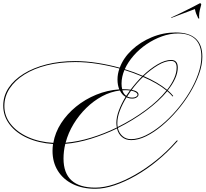

<svg xmlns="http://www.w3.org/2000/svg" viewBox="-180 -1000 1272 1188"><path d="M410 161Q464 161 527 140Q590 119 656.5 81Q723 43 787 -8.5Q851 -60 905 -121L913 -130H921L913 -121Q857 -58 792.5 -5Q728 48 660.5 86.5Q593 125 529 146.5Q465 168 410 168Q330 168 270.5 139Q211 110 178 57Q145 4 145 -66Q145 -87 148 -109Q59 -115 -11 -146.5Q-81 -178 -120.5 -230Q-160 -282 -160 -346Q-160 -406 -127 -456Q-94 -506 -33.5 -543.5Q27 -581 108 -601.5Q189 -622 285 -622Q350 -622 421 -611Q492 -600 561 -581Q583 -641 635.5 -690.5Q688 -740 759 -769.5Q830 -799 907 -799Q1072 -799 1072 -649Q1072 -599 1051.5 -541.5Q1031 -484 996 -426Q961 -368 916 -315.5Q871 -263 822 -222Q773 -181 724 -157Q675 -133 632 -133Q598 -133 575 -152Q552 -171 544 -205Q465 -167 382.5 -141.5Q300 -116 224 -110Q213 -64 213 -19Q213 161 410 161ZM888 -403Q875 -419 855 -436Q804 -374 723.5 -314.5Q643 -255 549 -208Q557 -176 578.5 -157.5Q600 -139 631 -139Q674 -139 722 -162.5Q770 -186 819 -226.5Q868 -267 912.5 -319Q957 -371 991.5 -428Q1026 -485 1046 -542Q1066 -599 1066 -649Q1066 -720 1029.5 -756.5Q993 -793 922 -793Q872 -793 822 -775Q772 -757 727 -726.5Q682 -696 647 -656Q612 -616 592 -572Q651 -554 703 -531Q748 -574 794.5 -601.5Q841 -629 879 -629Q920 -629 920 -582Q920 -549 903.5 -513Q887 -477 858 -441Q879 -423 892 -406ZM879 -623Q842 -623 797.5 -596.5Q753 -570 709 -529Q753 -510 789.5 -488.5Q826 -467 854 -444Q882 -480 897.5 -515Q913 -550 913 -582Q913 -623 879 -623ZM-153 -344Q-153 -282 -114 -232.5Q-75 -183 -6.5 -152Q62 -121 150 -116Q161 -180 198 -237.5Q235 -295 291 -340.5Q347 -386 415.5 -414Q484 -442 558 -447Q547 -474 547 -508Q547 -542 559 -576Q493 -594 423.5 -605Q354 -616 286 -616Q190 -616 110 -596Q30 -576 -29 -539Q-88 -502 -120.5 -452.5Q-153 -403 -153 -344ZM585 -448Q609 -448 628 -445Q661 -489 699 -527Q647 -549 590 -567Q572 -524 572 -483Q572 -463 576 -448Q580 -448 585 -448ZM546 -239Q546 -226 548 -214Q641 -260 721 -319Q801 -378 850 -440Q796 -485 705 -524Q667 -488 635 -444Q677 -436 677 -415Q677 -405 666 -397.5Q655 -390 638 -390Q619 -390 603 -398Q577 -356 561.5 -315Q546 -274 546 -239ZM595 -442Q586 -442 577 -441Q585 -418 601 -407Q612 -423 624 -440Q610 -442 595 -442ZM540 -240Q540 -275 555.5 -316.5Q571 -358 597 -401Q575 -413 562 -440Q505 -433 452 -404.5Q399 -376 354 -332Q309 -288 275.5 -233Q242 -178 226 -117Q302 -123 383.5 -148Q465 -173 543 -211Q540 -225 540 -240ZM671 -414Q671 -422 660 -429Q649 -436 631 -439Q618 -421 607 -403Q620 -396 639 -396Q653 -396 662 -401.5Q671 -407 671 -414ZM880 -889 879 -892Q891 -897 917.5 -909.5Q944 -922 973.5 -937Q1003 -952 1026.5 -964Q1050 -976 1057 -980Q1065 -980 1065 -971Q1061 -958 1056.5 -938.5Q1052 -919 1052 -902Q1052 -898 1052 -894.5Q1052 -891 1053 -887Q1053 -885 1050 -885Q1048 -885 1046 -888Q1039 -902 1034 -915Q1029 -928 1026 -944Z"/></svg>

Font: Ballet 72pt
Style: Regular
Weight: 400
Designer: Maximiliano R. Sproviero
Foundry: Omnibus-Type
Version: Version 1.100; ttfautohint (v1.8.3)